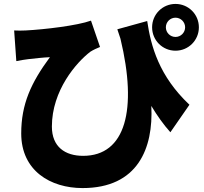

<svg xmlns="http://www.w3.org/2000/svg" viewBox="-20 -870 1040 977"><path d="M824 -731C824 -758 846 -780 873 -780C900 -780 922 -758 922 -731C922 -704 900 -682 873 -682C846 -682 824 -704 824 -731ZM754 -731C754 -665 807 -612 873 -612C939 -612 992 -665 992 -731C992 -797 939 -850 873 -850C807 -850 754 -797 754 -731ZM52 -715 63 -559C87 -564 102 -566 124 -569C150 -572 203 -578 234 -579C138 -449 88 -340 88 -191C88 -1 237 87 400 87C681 87 761 -115 750 -331C780 -281 812 -236 847 -197L944 -337C789 -483 748 -635 729 -763L577 -721L593 -673C680 -312 619 -77 403 -77C311 -77 244 -123 244 -226C244 -410 369 -553 440 -607C456 -617 474 -625 489 -631L443 -765C374 -740 208 -720 110 -715C91 -714 71 -714 52 -715Z"/></svg>

Font: Noto Sans HK Black
Style: Regular
Weight: 900
Designer: Ryoko NISHIZUKA 西塚涼子 (kana, bopomofo & ideographs); Paul D. Hunt (Latin, Greek & Cyrillic); Sandoll Communications 산돌커뮤니
Foundry: Adobe
Version: Version 2.004;hotconv 1.0.118;makeotfexe 2.5.65603